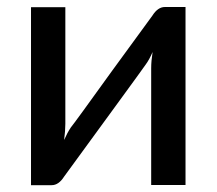

<svg xmlns="http://www.w3.org/2000/svg" viewBox="-20 -528 618 548"><path d="M127.5 0.5H68.5V-507.5H166.5V-174.5Q166.5 -154.5 163 -128.5Q172 -149 182 -164Q193.5 -178 300 -326L415 -483.5Q430.5 -508 450.5 -508H509.5V0H411.5V-333Q411.5 -353.5 415.5 -379.5Q406 -357.5 396 -344Q390 -335 311.5 -227.5L163 -24Q147.5 0.5 127.5 0.5Z"/></svg>

Font: Verano Sans Medium
Style: Regular
Weight: 500
Designer: Lukasz Dziedzic with Adam Twardoch and Botio Nikoltchev
Foundry: tyPoland Lukasz Dziedzic
Version: Version 3.001;December 28, 2019;FontCreator 12.0.0.2547 64-b